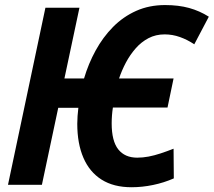

<svg xmlns="http://www.w3.org/2000/svg" viewBox="-20 -745 862 774"><path d="M510.3 9.8Q438 9.8 389.4 -21Q340.8 -51.8 316.2 -109.1Q291.5 -166.5 291.5 -246.1Q291.5 -261.2 292.7 -277.6Q293.9 -293.9 295.9 -310.5H214.8L148.9 0H12.2L163.1 -713.9H300.3L239.7 -428.7H318.8Q336.4 -488.3 365.7 -541.7Q395 -595.2 435.8 -636.5Q476.6 -677.7 529.1 -701.2Q581.5 -724.6 645.5 -724.6Q699.7 -724.6 742.2 -712.9Q784.7 -701.2 821.8 -677.7L763.2 -566.4Q735.4 -585 705.3 -595.7Q675.3 -606.4 643.6 -606.4Q607.9 -606.4 578.6 -591.1Q549.3 -575.7 526.9 -550Q504.4 -524.4 487.5 -492.7Q470.7 -460.9 460 -428.7H679.7L655.3 -311.5H435.1Q432.6 -295.4 431.4 -279.5Q430.2 -263.7 430.2 -247.6Q430.2 -176.3 456.8 -142.8Q483.4 -109.4 533.2 -109.4Q555.7 -109.4 578.9 -113.8Q602.1 -118.2 627.2 -126.5Q652.3 -134.8 679.7 -145.5L680.7 -25.9Q640.6 -8.3 596.9 0.7Q553.2 9.8 510.3 9.8Z"/></svg>

Font: Open Sans SemiCondensed
Style: Bold Italic
Weight: 700
Width: 4
Italic angle: -12°
Designer: Monotype Design Team
Foundry: Monotype Imaging Inc.
Version: Version 3.003